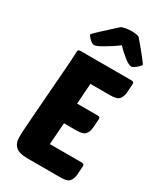

<svg xmlns="http://www.w3.org/2000/svg" viewBox="-235 -1052 971 1140"><g transform="rotate(30 250.5 -482.0)"><path d="M155 0Q99 0 75 -22Q51 -44 51 -85Q51 -105 54 -153.5Q57 -202 62 -264Q67 -326 72 -395Q77 -464 82 -525Q87 -586 90 -632Q93 -678 93 -695Q93 -710 109 -710H461Q467 -710 472 -707Q477 -704 477 -696L473 -637Q471 -607 456.5 -588.5Q442 -570 397 -570H259L249 -429H391Q397 -429 402 -426Q407 -423 407 -415L403 -356Q401 -326 386.5 -307.5Q372 -289 327 -289H240L229 -140H449Q455 -140 460 -136.5Q465 -133 465 -126L461 -67Q459 -37 444.5 -18.5Q430 0 385 0ZM417 -780Q408 -780 395 -787Q382 -794 367.5 -805.5Q353 -817 337 -831.5Q321 -846 306 -862Q285 -846 262.5 -831.5Q240 -817 220.5 -805.5Q201 -794 185.5 -787Q170 -780 161 -780Q154 -780 145.5 -785.5Q137 -791 129.5 -798.5Q122 -806 116.5 -813Q111 -820 111 -823Q111 -826 123.5 -838.5Q136 -851 155.5 -869Q175 -887 198.5 -908Q222 -929 243 -949Q251 -956 273.5 -960Q296 -964 319 -964Q332 -964 349.5 -961Q367 -958 372 -949Q390 -928 408 -906.5Q426 -885 440 -867Q454 -849 463 -837Q472 -825 472 -823Q472 -821 466 -814Q460 -807 451.5 -799.5Q443 -792 433.5 -786Q424 -780 417 -780Z"/></g></svg>

Font: PoetsenOne
Style: Regular
Weight: 400
Designer: Rodrigo Fuenzalida, Pablo Impallari
Foundry: Pablo Impallari, Rodrigo Fuenzalida
Version: Version 1.000; ttfautohint (v0.8) -G 200 -r 50